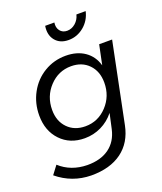

<svg xmlns="http://www.w3.org/2000/svg" viewBox="-167 -847 971 1149"><g transform="rotate(-20 318.0 -272.0)"><path d="M214 195.5Q93 194 -1 116.5L39 63.5Q109.5 127.5 213 129Q298.5 129.5 352.5 90.2Q406.5 51 423 -23.5L444 -119Q408.5 -74.5 359.2 -50.8Q310 -27 254 -27Q160 -27 101.5 -88.5Q43 -150 43 -248Q43 -326 78.5 -391Q114 -456 176 -493.2Q238 -530.5 313 -530.5Q384.5 -530.5 433.5 -496.8Q482.5 -463 500 -401.5L526 -526.5H608.5L505 -18Q484 86 409 141Q334 196 214 195.5ZM260 -740.5H318.5Q313.5 -709 329.5 -688.2Q345.5 -667.5 374.5 -667.5Q403.5 -667.5 427.5 -688.2Q451.5 -709 459 -740.5H518Q505 -684 461.8 -648.2Q418.5 -612.5 364 -612.5Q309.5 -612.5 280.2 -648.2Q251 -684 260 -740.5ZM282 -93Q363 -93 419.8 -153.8Q476.5 -214.5 476.5 -301Q476.5 -372.5 434 -416.5Q391.5 -460.5 322 -460.5Q241 -460.5 184 -399.8Q127 -339 127 -252.5Q127 -181 169.8 -137Q212.5 -93 282 -93Z"/></g></svg>

Font: Argentum Sans Light
Style: Italic
Weight: 300
Italic angle: -11.3°
Designer: Julieta Ulanovsky (font), Owen Earl (portions from Jones font), Cristiano Sobral (main changes and remaster)
Foundry: Julieta Ulanovsky (font), Owen Earl (portions from Jones font), Cristiano Sobral (main changes and remaster)
Version: Version 3.127